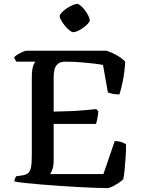

<svg xmlns="http://www.w3.org/2000/svg" viewBox="-20 -964 732 984"><path d="M530 0Q505 0 466 -1.5Q427 -3 380 -5.5Q333 -8 284.5 -11.5Q236 -15 191 -18.5Q146 -22 110 -26Q74 -30 54 -34Q54 -42 57 -49.5Q60 -57 64 -61L93 -65Q113 -68 123.5 -76Q134 -84 138.5 -105Q143 -126 143 -166V-568Q143 -596 146.5 -613Q150 -630 155 -638.5Q160 -647 162 -648H65Q61 -652 57.5 -658Q54 -664 53 -671Q59 -678 71.5 -685.5Q84 -693 97 -698.5Q110 -704 116 -704H527Q554 -695 580 -680Q606 -665 622 -648Q618 -588 608.5 -544Q599 -500 592 -480Q572 -480 556.5 -483.5Q541 -487 533 -490L508 -631Q489 -635 459 -638.5Q429 -642 392 -645Q355 -648 316 -648Q290 -648 276.5 -636.5Q263 -625 259 -606.5Q255 -588 255 -568V-392Q301 -393 340 -394.5Q379 -396 412.5 -399Q446 -402 473 -405L484 -394Q482 -372 478.5 -354.5Q475 -337 472 -329H255V-140Q255 -116 249 -98Q243 -80 237 -72H510L568 -241Q588 -241 604.5 -235Q621 -229 626 -224Q626 -194 624 -160.5Q622 -127 619 -96.5Q616 -66 612 -46Q604 -37 588 -26.5Q572 -16 556 -8Q540 0 530 0ZM355 -799Q348 -799 336 -808.5Q324 -818 313 -831.5Q302 -845 294 -858.5Q286 -872 286 -881Q286 -889 296.5 -900Q307 -911 322 -921Q337 -931 351.5 -937.5Q366 -944 375 -944Q383 -944 394 -934.5Q405 -925 415.5 -911Q426 -897 433 -883Q440 -869 440 -860Q440 -853 430.5 -842.5Q421 -832 407 -822Q393 -812 379 -805.5Q365 -799 355 -799Z"/></svg>

Font: Texturina Medium
Style: Regular
Weight: 500
Designer: Guillermo Torres Carreño
Foundry: Omnibus-Type
Version: Version 1.003